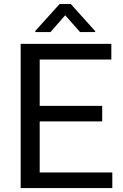

<svg xmlns="http://www.w3.org/2000/svg" viewBox="-20 -955 625 975"><path d="M499 -338.4H181.6V-79.1H550.3V0H85V-732.4H545.4V-652.8H181.6V-417.5H499ZM463.4 -796.9V-792H386.7L311 -877.4L236.3 -792H159.2V-797.9L282.7 -934.6H339.4Z"/></svg>

Font: Roboto2
Style: Regular
Weight: 400
Designer: Google
Foundry: Google
Version: Version 2.000981-w3; 2014; ttfautohint (v1.1) -l 5 -r 24 -G 